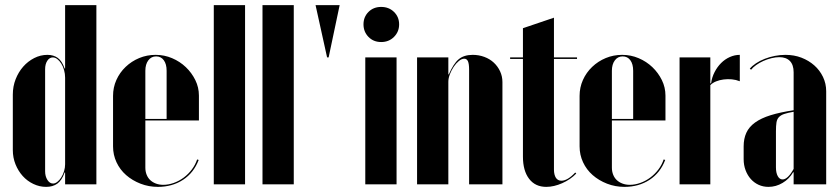

<svg xmlns="http://www.w3.org/2000/svg" viewBox="-20 -719 3268 749"><path d="M234 -16V0H356V-699H234V-482V-452H232Q222 -481 205.5 -493Q189 -505 165 -505Q138 -505 113.5 -492.5Q89 -480 70.5 -459Q52 -438 41 -410Q30 -382 30 -350V-134Q30 -104 40.5 -78Q51 -52 68.5 -32.5Q86 -13 110 -1.5Q134 10 160 10Q186 10 203.5 -2.5Q221 -15 232 -46H234ZM234 -416V-78Q234 -65 230 -51.5Q226 -38 219 -27Q212 -16 203.5 -9.5Q195 -3 187 -3Q174 -3 165 -17Q156 -31 156 -51V-449Q156 -469 164.5 -482Q173 -495 186 -495Q195 -495 203.5 -488.5Q212 -482 219 -471Q226 -460 230 -445.5Q234 -431 234 -416Z M421 -345V-148Q421 -115 434.5 -86Q448 -57 472 -36Q496 -15 528 -2.5Q560 10 596 10Q652 10 694 -17.5Q736 -45 755 -95L749 -97Q742 -76 728.5 -58Q715 -40 697 -26.5Q679 -13 658 -5.5Q637 2 617 2Q601 2 588 -3Q575 -8 566 -16.5Q557 -25 552 -37.5Q547 -50 547 -65V-443Q547 -468 558.5 -483.5Q570 -499 589 -499Q608 -499 619 -484Q630 -469 630 -443V-255H541V-249H756V-346Q756 -378 742 -406.5Q728 -435 705 -457Q682 -479 651.5 -492Q621 -505 587 -505Q553 -505 523 -492.5Q493 -480 470 -458Q447 -436 434 -407Q421 -378 421 -345Z M814 0H936V-699H814Z M1004 0H1126V-699H1004Z M1211 -699H1305L1262 -495H1256Z M1405 -495V0H1527V-495ZM1398 -624Q1398 -595 1417.5 -575Q1437 -555 1467 -555Q1497 -555 1517 -575Q1537 -595 1537 -624Q1537 -653 1517 -672.5Q1497 -692 1467 -692Q1437 -692 1417.5 -672.5Q1398 -653 1398 -624Z M1731 -429H1729V-459V-495H1607V0H1729V-400Q1729 -414 1735 -429.5Q1741 -445 1750 -458.5Q1759 -472 1770 -481Q1781 -490 1791 -490Q1801 -490 1805.5 -480Q1810 -470 1810 -447V0H1940V-399Q1940 -421 1931 -440.5Q1922 -460 1906.5 -474.5Q1891 -489 1869.5 -497Q1848 -505 1824 -505Q1790 -505 1769.5 -488Q1749 -471 1731 -429Z M2111 10Q2141 10 2173.5 -4.5Q2206 -19 2228 -42L2224 -46Q2209 -30 2195.5 -22Q2182 -14 2170 -14Q2163 -14 2157.5 -17Q2152 -20 2148.5 -25.5Q2145 -31 2143 -39Q2141 -47 2141 -57V-489H2231V-495H2141V-650L2020 -609V-495H1970V-489H2020V-108Q2020 -53 2044 -21.5Q2068 10 2111 10Z M2241 -345V-148Q2241 -115 2254.5 -86Q2268 -57 2292 -36Q2316 -15 2348 -2.5Q2380 10 2416 10Q2472 10 2514 -17.5Q2556 -45 2575 -95L2569 -97Q2562 -76 2548.5 -58Q2535 -40 2517 -26.5Q2499 -13 2478 -5.5Q2457 2 2437 2Q2421 2 2408 -3Q2395 -8 2386 -16.5Q2377 -25 2372 -37.5Q2367 -50 2367 -65V-443Q2367 -468 2378.5 -483.5Q2390 -499 2409 -499Q2428 -499 2439 -484Q2450 -469 2450 -443V-255H2361V-249H2576V-346Q2576 -378 2562 -406.5Q2548 -435 2525 -457Q2502 -479 2471.5 -492Q2441 -505 2407 -505Q2373 -505 2343 -492.5Q2313 -480 2290 -458Q2267 -436 2254 -407Q2241 -378 2241 -345Z M2751 -495V-424V-394H2754Q2757 -417 2767.5 -437.5Q2778 -458 2793 -473Q2808 -488 2827 -496.5Q2846 -505 2866 -505V-402Q2851 -408 2835 -409.5Q2819 -411 2803 -409Q2787 -407 2773.5 -401.5Q2760 -396 2751 -387V0H2631V-495Z M2881 -98Q2881 -75 2888.5 -55Q2896 -35 2909 -20.5Q2922 -6 2939.5 2Q2957 10 2978 10Q3007 10 3033 -5.5Q3059 -21 3074 -47H3076V-27V0H3203V-363Q3203 -393 3190.5 -419Q3178 -445 3156.5 -464Q3135 -483 3106.5 -494Q3078 -505 3044 -505Q3024 -505 3003 -501Q2982 -497 2963 -489.5Q2944 -482 2929 -472Q2914 -462 2905 -451L2910 -447Q2917 -456 2929.5 -465Q2942 -474 2957.5 -481Q2973 -488 2989.5 -492Q3006 -496 3020 -496Q3047 -496 3061.5 -481Q3076 -466 3076 -437V-289Q3023 -281 2986 -269.5Q2949 -258 2925.5 -241Q2902 -224 2891.5 -201Q2881 -178 2881 -148ZM3033 -19Q3021 -19 3014 -32Q3007 -45 3007 -66V-207Q3007 -228 3009 -241Q3011 -254 3018.5 -262Q3026 -270 3039.5 -274.5Q3053 -279 3076 -283V-60Q3065 -40 3054 -29.5Q3043 -19 3033 -19Z"/></svg>

Font: Moniqa Black
Style: Regular
Weight: 900
Designer: Rajesh Rajput
Foundry: Rajesh Rajput
Version: Version 1.000